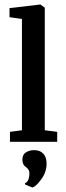

<svg xmlns="http://www.w3.org/2000/svg" viewBox="-20 -627 292 849"><path d="M24 0V-44L77 -51V-543L22 -551V-591L157 -607H159L178 -593V-51L233 -44V0ZM186 97Q186 134 162 166.5Q138 199 123 202L91 189L90 184Q110 175 110 138Q110 123 95 112Q79 102 79 79Q79 56 95 46.5Q111 37 129 37H132Q157 37 171.5 52.5Q186 68 186 97Z"/></svg>

Font: Aikya SemiBold
Style: Regular
Weight: 600
Designer: Neelakash Kshetrimayum (Latin subset based on Merriweather by Eben Sorkin)
Foundry: Brand New Type
Version: Version 1.00 b005